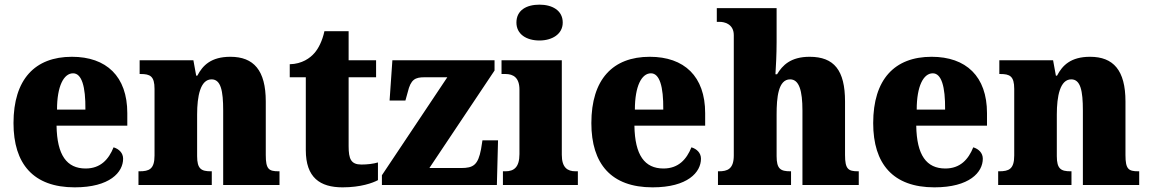

<svg xmlns="http://www.w3.org/2000/svg" viewBox="-20 -795 4938 825"><path d="M301 10C452 10 509 -55 509 -113C509 -138 491 -155 468 -162C447 -110 412 -71 348 -71C267 -71 225 -128 223 -255H527V-309C527 -467 437 -551 289 -551C130 -551 38 -454 38 -266C38 -91 123 10 301 10ZM347 -324H225C225 -425 254 -480 294 -480C331 -480 348 -424 347 -324Z M575 0H890V-59H886C845 -59 827 -69 827 -124V-303C827 -382 841 -454 889 -454C929 -454 939 -405 939 -320V0H1181V-59H1177C1135 -59 1122 -68 1122 -129V-359C1122 -493 1070 -551 970 -551C887 -551 851 -514 828 -470H823L811 -536H580V-477H584C625 -477 644 -468 644 -413V-127C644 -68 621 -59 579 -59H575Z M1452 10C1530 10 1582 -9 1604 -21V-97C1584 -91 1558 -88 1533 -88C1488 -88 1478 -112 1478 -167V-463H1596V-536H1478V-661H1374C1365 -619 1348 -586 1331 -567C1313 -546 1278 -520 1225 -519V-463H1294V-150C1294 -32 1355 10 1452 10Z M1621 0H2115L2120 -192H2053L2047 -154C2034 -86 2014 -73 1961 -73H1825L2105 -492V-536H1666L1654 -363H1722L1732 -399C1745 -454 1764 -463 1804 -463H1902L1621 -42Z M2298 -621C2352 -621 2398 -648 2398 -698C2398 -751 2352 -775 2298 -775C2242 -775 2199 -751 2199 -698C2199 -648 2242 -621 2298 -621ZM2141 0H2463V-59H2453C2418 -59 2394 -75 2394 -130V-536H2135V-477H2152C2186 -477 2212 -461 2212 -410V-133C2212 -76 2188 -59 2152 -59H2141Z M2784 10C2935 10 2992 -55 2992 -113C2992 -138 2974 -155 2951 -162C2930 -110 2895 -71 2831 -71C2750 -71 2708 -128 2706 -255H3010V-309C3010 -467 2920 -551 2772 -551C2613 -551 2521 -454 2521 -266C2521 -91 2606 10 2784 10ZM2830 -324H2708C2708 -425 2737 -480 2777 -480C2814 -480 2831 -424 2830 -324Z M3065 0H3379V-59H3376C3334 -59 3317 -69 3317 -124V-303C3317 -376 3324 -454 3375 -454C3414 -454 3428 -405 3428 -320V0H3670V-59H3667C3625 -59 3611 -68 3611 -129V-359C3611 -493 3564 -551 3459 -551C3377 -551 3342 -514 3319 -476H3312C3314 -508 3317 -561 3317 -614V-760H3060V-701H3074C3089 -701 3133 -694 3133 -644V-127C3133 -68 3105 -59 3069 -59H3065Z M3995 10C4146 10 4203 -55 4203 -113C4203 -138 4185 -155 4162 -162C4141 -110 4106 -71 4042 -71C3961 -71 3919 -128 3917 -255H4221V-309C4221 -467 4131 -551 3983 -551C3824 -551 3732 -454 3732 -266C3732 -91 3817 10 3995 10ZM4041 -324H3919C3919 -425 3948 -480 3988 -480C4025 -480 4042 -424 4041 -324Z M4269 0H4584V-59H4580C4539 -59 4521 -69 4521 -124V-303C4521 -382 4535 -454 4583 -454C4623 -454 4633 -405 4633 -320V0H4875V-59H4871C4829 -59 4816 -68 4816 -129V-359C4816 -493 4764 -551 4664 -551C4581 -551 4545 -514 4522 -470H4517L4505 -536H4274V-477H4278C4319 -477 4338 -468 4338 -413V-127C4338 -68 4315 -59 4273 -59H4269Z"/></svg>

Font: Noto Serif Tamil SemiCondensed Black
Style: Italic
Weight: 900
Width: 4
Italic angle: -12°
Designer: Indian Type Foundry, Tom Grace, and the Monotype Design Team
Foundry: Monotype Imaging Inc.
Version: Version 2.003